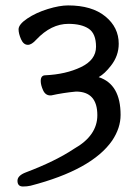

<svg xmlns="http://www.w3.org/2000/svg" viewBox="-20 -513 496 702"><path d="M64 168.9Q43.9 168.9 43.9 147.9Q43.9 128.9 74.7 117.2Q183.1 76.2 251 30.8Q335.9 -17.1 335.9 -91.8Q335.9 -178.2 257.8 -178.2Q210.9 -173.8 167 -164.1H164.1Q146 -164.1 137.5 -183.1Q128.9 -202.1 128.9 -216.8Q128.9 -237.8 146 -237.8Q220.7 -241.2 275.9 -267.6Q331.1 -293.9 331.1 -342Q331.1 -390.1 304.4 -408Q277.8 -425.8 230 -425.8Q167 -425.8 112.8 -368.2Q95.7 -349.1 82 -349.1Q65.9 -349.1 56.9 -369.6Q47.9 -390.1 47.9 -405.8Q47.9 -423.8 79.8 -445.3Q111.8 -466.8 154.8 -480Q197.8 -493.2 229 -493.2Q315.9 -493.2 365 -453.1Q414.1 -413.1 414.1 -353Q414.1 -309.1 385.7 -272.9Q362.8 -243.2 340.8 -231Q420.9 -205.1 420.9 -92.8Q420.9 -44.9 390.1 1Q315.9 107.9 91.8 166Q79.1 168.9 64 168.9Z"/></svg>

Font: LXGW WenKai GB Screen
Style: Regular
Weight: 400
Designer: LXGW / Fontworks Inc.
Foundry: LXGW / Fontworks Inc.
Version: Version 1.321;February 19, 2024;FontCreator 14.0.0.2901 64-b